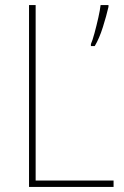

<svg xmlns="http://www.w3.org/2000/svg" viewBox="-20 -800 486 754"><path d="M94 -66V-780H120V-91H426V-66ZM406 -773Q398 -738 384 -693.5Q370 -649 352 -619H337V-627Q343 -640 351 -669.5Q359 -699 366 -730Q373 -761 375 -780H406Z"/></svg>

Font: Noto Sans Malayalam UI SemiCondensed Thin
Style: Regular
Weight: 100
Width: 4
Designer: Jelle Bosma - Monotype Design Team
Foundry: Monotype Imaging Inc.
Version: Version 2.104; ttfautohint (v1.8.4.7-5d5b)